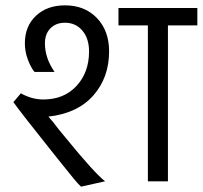

<svg xmlns="http://www.w3.org/2000/svg" viewBox="-20 -678 758 718"><path d="M161 -242Q179 -222 199 -195L227 -161Q333 -31 373 0L283 20Q272 10 256 -9.5Q240 -29 216 -59L172 -114Q65 -248 30 -296L58 -329Q99 -306 142 -306Q219 -306 266 -356.5Q313 -407 313 -486Q313 -534 288 -563.5Q263 -593 223 -593Q189 -593 168.5 -572Q148 -551 148 -516Q148 -461 184 -409H109Q95 -426 84 -455.5Q73 -485 73 -516Q73 -580 114.5 -619Q156 -658 223 -658Q297 -658 342.5 -610.5Q388 -563 388 -486Q388 -388 329 -321Q270 -254 161 -242ZM718 -583H608V0H533V-583H423V-648H718Z"/></svg>

Font: Madhuban Light
Style: Regular
Weight: 300
Designer: jaikishan Patel
Foundry: MagicType
Version: Version 1.000